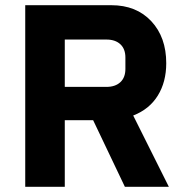

<svg xmlns="http://www.w3.org/2000/svg" viewBox="-20 -718 714 738"><path d="M229 -256V0H77V-698H408Q504 -698 561.5 -636.5Q619 -575 619 -475Q619 -403 586.5 -350.5Q554 -298 492 -274L629 0H460L338 -256ZM229 -384H389Q423 -384 442.5 -402Q462 -420 462 -453V-497Q462 -530 442.5 -548Q423 -566 389 -566H229Z"/></svg>

Font: Aneliza
Style: Bold
Weight: 700
Designer: Mike Abbink, Paul van der Laan, Pieter van Rosmalen
Foundry: Bold Monday
Version: Version 3.0